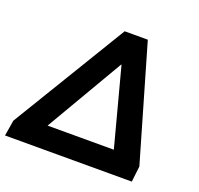

<svg xmlns="http://www.w3.org/2000/svg" viewBox="-131 -840 1011 975"><g transform="rotate(20 374.5 -352.5)"><path d="M-8 0 6 -85 382 -705H507L687 -85L677 0ZM423 -540 178 -121H536L425 -540Z"/></g></svg>

Font: Winston
Style: Bold Italic
Weight: 700
Italic angle: -9°
Designer: Original fonts by Vernon Adams / Changes by Cristiano Sobral
Foundry: Original fonts by Vernon Adams / Changes by Cristiano Sobral
Version: Version 2.503;July 17, 2020;FontCreator 13.0.0.2655 64-bit